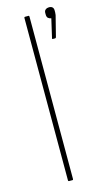

<svg xmlns="http://www.w3.org/2000/svg" viewBox="-111 -733 419 771"><g transform="rotate(-15 98.5 -347.5)"><path d="M76 0Q72 0 72 -4V-679Q72 -683 76 -683H90Q93 -683 93 -679V-4Q93 0 90 0ZM160 -568Q157 -568 158 -572L176 -650Q168 -651 163 -655.5Q158 -660 158 -670V-677Q158 -686 164 -690.5Q170 -695 178 -695Q187 -695 192 -690.5Q197 -686 197 -677V-669Q197 -664 196 -658Q195 -652 193 -646L174 -571Q172 -568 170 -568Z"/></g></svg>

Font: Sofia Sans Condensed Thin
Style: Regular
Weight: 250
Version: Version 4.100